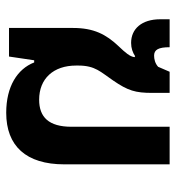

<svg xmlns="http://www.w3.org/2000/svg" viewBox="6 -563 566 618"><g transform="rotate(90 289.0 -254.0)"><path d="M343 9C450 9 509 -55 509 -178V-517H388V-201C388 -128 357 -97 301 -97C233 -97 191 -143 191 -216V-223C191 -278 212 -295 239 -335C272 -383 279 -407 279 -461V-517H211L195 -480C184 -470 170 -467 159 -467C140 -467 132 -481 132 -517H42V-487C42 -427 73 -393 118 -393C135 -393 149 -398 161 -406L164 -404C162 -389 150 -375 129 -353C90 -312 70 -272 70 -206V0H162L174 -81H181C202 -27 258 9 343 9Z"/></g></svg>

Font: Noto Sans Thai UI SemiCondensed Semi
Style: Regular
Weight: 600
Width: 4
Designer: Monotype Design Team
Foundry: Monotype Imaging Inc.
Version: Version 1.901